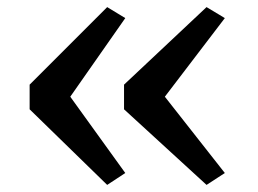

<svg xmlns="http://www.w3.org/2000/svg" viewBox="-20 -572 727 541"><path d="M282 -552 333 -521 178 -299.5 333 -84.5 282 -51 63.5 -264V-333.5ZM562 -552 613.5 -521 444.5 -299.5 613.5 -84.5 562 -51 329.5 -264V-333.5Z"/></svg>

Font: Merriweather Medium
Style: Regular
Weight: 500
Version: Version 2.100